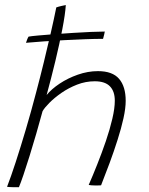

<svg xmlns="http://www.w3.org/2000/svg" viewBox="-20 -742 602 776"><path d="M396.5 -585Q365 -585 325 -583.5Q285 -582 242 -579.8Q199 -577.5 158.2 -574.8Q117.5 -572 85 -569Q86.5 -574.5 89.8 -582.5Q93 -590.5 95.5 -594Q106 -596 133.8 -598.5Q161.5 -601 198.5 -603.8Q235.5 -606.5 274.8 -609Q314 -611.5 348 -613Q382 -614.5 403.5 -614.5Q403.5 -612 401.2 -603Q399 -594 396.5 -585ZM56.5 14.5Q51.5 14.5 44.8 14.5Q38 14.5 31 14.5Q24.5 14.5 18 14Q11.5 13.5 8.5 13Q24 -27 43.5 -86.8Q63 -146.5 84.2 -218.2Q105.5 -290 125.5 -366.5Q142 -428.5 157 -490Q172 -551.5 185 -608Q198 -664.5 207.5 -712Q211.5 -713.5 216.8 -715Q222 -716.5 227.8 -717.8Q233.5 -719 238.2 -720Q243 -721 246 -721.5Q243.5 -684 232 -624.5Q220.5 -565 203.8 -495.5Q187 -426 168.5 -358Q188 -382 221 -404Q254 -426 294.5 -440.2Q335 -454.5 376 -454.5Q434.5 -454.5 461.2 -423.5Q488 -392.5 488 -334.5Q488 -304.5 479 -263.8Q470 -223 455.2 -176.8Q440.5 -130.5 423 -83.2Q405.5 -36 388.5 7Q383.5 7.5 376.5 7.5Q369.5 7.5 362.5 7.5Q348.5 7.5 338.5 5.5Q355 -32 373.2 -78Q391.5 -124 407.8 -171.5Q424 -219 434 -261.8Q444 -304.5 444 -335Q444 -373 424.2 -393.2Q404.5 -413.5 363 -413.5Q326 -413.5 291.5 -400Q257 -386.5 228.2 -366.5Q199.5 -346.5 179.5 -326.2Q159.5 -306 152 -292.5Q140 -248.5 126.5 -201.5Q113 -154.5 99.5 -111.5Q86 -68.5 74.8 -35.2Q63.5 -2 56.5 14.5Z"/></svg>

Font: Grandstander Thin Thin
Style: Italic
Weight: 250
Italic angle: -15°
Version: Version 1.200